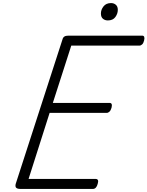

<svg xmlns="http://www.w3.org/2000/svg" viewBox="-20 -1230 960 1250"><path d="M113 0Q94 0 86 -7Q78 -14 82 -32L387 -974Q390 -986 399 -992Q408 -998 426 -998H905Q916 -998 919 -989.5Q922 -981 918 -966Q914 -949 905.5 -941Q897 -933 887 -933H444L324 -560H693Q704 -560 707 -552Q710 -544 706 -528Q701 -511 692.5 -503Q684 -495 674 -495H303L166 -65H603Q614 -65 617.5 -57Q621 -49 616 -33Q612 -17 604 -8.5Q596 0 585 0ZM682 -1097Q663 -1097 650 -1108Q637 -1119 637 -1142Q637 -1167 654 -1188.5Q671 -1210 703 -1210Q721 -1210 734 -1199Q747 -1188 747 -1166Q747 -1141 731 -1119Q715 -1097 682 -1097Z"/></svg>

Font: Playwrite US Trad Light
Style: Regular
Weight: 300
Designer: Veronika Burian, José Scaglione
Foundry: TypeTogether
Version: Version 1.003